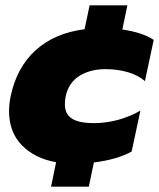

<svg xmlns="http://www.w3.org/2000/svg" viewBox="-20 -601 598 722"><path d="M191 9Q111 -5 62.5 -54.5Q14 -104 14 -183Q14 -209 20 -239Q43 -348 114.5 -412.5Q186 -477 298 -491L317 -581H459L440 -490Q516 -479 558 -451L525 -296Q500 -318 461 -329.5Q422 -341 377 -341Q319 -341 278.5 -315.5Q238 -290 227 -239Q224 -223 224 -209Q224 -172 250.5 -155Q277 -138 333 -138Q378 -138 423 -150Q468 -162 508 -185L475 -31Q420 -1 333 10L314 101H172Z"/></svg>

Font: Prompt ExtraBold
Style: Italic
Weight: 800
Italic angle: -12°
Designer: Katatrad Team
Foundry: CadsonDemak
Version: Version 1.001